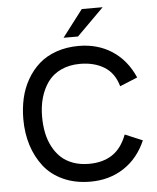

<svg xmlns="http://www.w3.org/2000/svg" viewBox="-60 -942 818 1002"><g transform="rotate(-5 349.5 -441.5)"><path d="M298.3 -750.5 406.2 -891.6H515.6L374 -750.5ZM373.5 9.8Q293.9 9.8 231.4 -18.6Q168.9 -46.9 130.4 -96.4Q91.8 -146 72 -209Q52.2 -272 52.2 -345.2Q52.2 -403.3 64.2 -455.6Q76.2 -507.8 102.1 -552.7Q127.9 -597.7 165 -630.6Q202.1 -663.6 255.4 -682.4Q308.6 -701.2 372.6 -701.2Q472.2 -701.2 547.4 -652.3Q622.6 -603.5 663.1 -510.7L570.8 -472.7Q551.3 -542.5 498.8 -575Q446.3 -607.4 371.6 -607.4Q315.4 -607.4 272 -586.9Q228.5 -566.4 202.6 -530.3Q176.8 -494.1 163.8 -448.7Q150.9 -403.3 150.9 -350.1Q150.9 -305.2 158.7 -266.1Q166.5 -227.1 184.1 -193.1Q201.7 -159.2 227.3 -135Q252.9 -110.8 290.3 -97.2Q327.6 -83.5 373.5 -83.5Q445.8 -83.5 495.4 -115.7Q544.9 -147.9 572.3 -219.7L664.1 -181.2Q624.5 -89.4 548.8 -39.8Q473.1 9.8 373.5 9.8Z"/></g></svg>

Font: HK Grotesk Medium
Style: Regular
Weight: 500
Designer: Alfredo Marco Pradil and Stefan Peev
Foundry: Hanken Design Co.
Version: Version 1.045;PS 001.045;hotconv 1.0.88;makeotf.lib2.5.64775